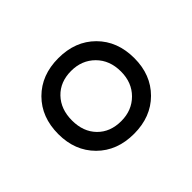

<svg xmlns="http://www.w3.org/2000/svg" viewBox="-73 -811 457 457"><g transform="rotate(-45 156.0 -582.5)"><path d="M28 -582Q28 -639 63.5 -674.5Q99 -710 156 -710Q213 -710 248.5 -674.5Q284 -639 284 -582Q284 -526 248.5 -490.5Q213 -455 156 -455Q99 -455 63.5 -490.5Q28 -526 28 -582ZM239 -582Q239 -620 215.5 -643.5Q192 -667 156 -667Q119 -667 96.5 -643.5Q74 -620 74 -582Q74 -544 96.5 -521Q119 -498 156 -498Q192 -498 215.5 -521.5Q239 -545 239 -582Z"/></g></svg>

Font: Sarabun Light
Style: Regular
Weight: 300
Designer: Suppakit Chalermlarp | Katatrad Co.,Ltd.
Foundry: Cadson Demak Co.,Ltd.
Version: Version 1.000; ttfautohint (v1.6)